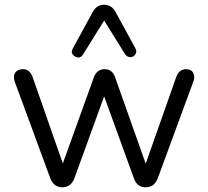

<svg xmlns="http://www.w3.org/2000/svg" viewBox="-20 -786 881 813"><path d="M470 -734 553 -582Q561 -567 553 -555.5Q545 -544 532 -544Q519 -544 510 -556L421 -699L332 -556Q319 -535 297.5 -547Q276 -559 289 -582L372 -734Q389 -766 421 -766Q453 -766 470 -734ZM193 -31 44 -436Q34 -462 44 -477.5Q54 -493 78 -493Q106 -493 118 -460L246 -94L378 -460Q391 -493 423 -493Q455 -493 467 -460L597 -93L727 -462Q739 -493 768 -493Q791 -493 799 -475.5Q807 -458 797 -436L648 -31Q633 7 597 7Q560 7 547 -31L421 -378L295 -31Q280 7 244 7Q208 7 193 -31Z"/></svg>

Font: Nunito
Style: Regular
Weight: 400
Designer: Vernon Adams
Foundry: Vernon Adams
Version: Version 3.602